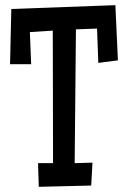

<svg xmlns="http://www.w3.org/2000/svg" viewBox="-20 -721 489 737"><path d="M432.6 -489.3 357.4 -479.5 352.5 -611.3 271.5 -608.4 266.6 -94.7 335 -96.7 330.1 -8.8 128.9 -3.9 126 -94.7H183.6L182.6 -603.5L94.7 -597.7L99.6 -474.6H18.6L23.4 -686.5L422.9 -701.2Z"/></svg>

Font: Maiden Orange
Style: Regular
Weight: 400
Designer: Astigmatic (AOETI)
Foundry: Astigmatic (AOETI)
Version: Version 1.000